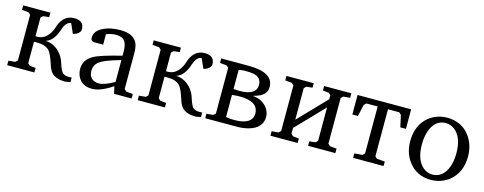

<svg xmlns="http://www.w3.org/2000/svg" viewBox="-26 -987 3762 1492"><g transform="rotate(15 1855.0 -241.0)"><path d="M30 0V-36L84 -41L101 -57V-424L84 -440L30 -445V-481H249V-445L201 -440L184 -424V-274H201Q258 -274 297 -335Q311 -357 318 -382Q345 -472 417 -486Q429 -488 441 -488Q519 -487 519 -419Q519 -395 488 -377Q474 -370 460 -367L426 -444Q397 -444 376 -406Q370 -394 366 -382Q334 -279 270 -260Q348 -256 399 -189Q420 -161 430 -128Q450 -62 469 -48Q485 -37 513 -36Q517 -36 525 -36Q534 -37 539 -37V0Q535 0 499 7Q419 7 385 -33Q368 -54 358 -86Q331 -171 309 -196Q277 -230 211 -230H184V-57L201 -41L249 -36V0Z M585 -121Q585 -193 655 -232Q711 -263 877 -303V-335Q877 -416 839 -436Q818 -446 785 -447Q748 -447 709 -431V-347H640Q614 -347 610 -366Q609 -372 609 -378Q609 -433 679 -466Q734 -491 811 -491Q925 -491 951 -415Q960 -387 960 -347V-57L978 -41L1031 -36V0H890L877 -58Q781 7 713 7Q632 7 599 -57Q585 -86 585 -121ZM673 -129Q673 -69 722 -52Q737 -47 753 -47Q800 -48 877 -92V-268Q740 -230 703 -197Q673 -170 673 -129Z M1080 0V-36L1134 -41L1151 -57V-424L1134 -440L1080 -445V-481H1299V-445L1251 -440L1234 -424V-274H1251Q1308 -274 1347 -335Q1361 -357 1368 -382Q1395 -472 1467 -486Q1479 -488 1491 -488Q1569 -487 1569 -419Q1569 -395 1538 -377Q1524 -370 1510 -367L1476 -444Q1447 -444 1426 -406Q1420 -394 1416 -382Q1384 -279 1320 -260Q1398 -256 1449 -189Q1470 -161 1480 -128Q1500 -62 1519 -48Q1535 -37 1563 -36Q1567 -36 1575 -36Q1584 -37 1589 -37V0Q1585 0 1549 7Q1469 7 1435 -33Q1418 -54 1408 -86Q1381 -171 1359 -196Q1327 -230 1261 -230H1234V-57L1251 -41L1299 -36V0Z M1623 0V-36L1677 -41L1694 -57V-424L1677 -440L1623 -445V-481H1842Q2036 -481 2044 -372Q2044 -366 2044 -362Q2044 -304 1976 -277Q1960 -271 1937 -264V-263Q2006 -259 2049 -209Q2077 -175 2078 -133Q2078 -42 1971 -12Q1929 0 1877 0ZM1777 -51Q1803 -45 1849 -45Q1989 -47 1990 -136Q1988 -232 1843 -233Q1812 -233 1777 -229ZM1777 -276Q1809 -274 1828 -274Q1959 -275 1960 -357Q1960 -420 1893 -432Q1869 -436 1824 -436Q1795 -436 1777 -429Z M2148 0V-36L2202 -41L2219 -57V-424L2202 -440L2148 -445V-481H2367V-445L2319 -440L2302 -424V-170L2516 -392V-424L2499 -440L2451 -445V-481H2670V-445L2616 -440L2599 -424V-57L2616 -41L2670 -36V0H2451V-36L2499 -41L2516 -57V-326L2302 -104V-57L2319 -41L2367 -36V0Z M2720 -324V-481H3151V-324H3106L3085 -419L3067 -435H2977V-57L2994 -41L3058 -36V0H2813V-36L2877 -41L2894 -57V-435H2804L2786 -419L2765 -324Z M3208 -241Q3208 -371 3294 -441Q3356 -490 3440 -491Q3555 -491 3621 -405Q3672 -337 3673 -241Q3673 -114 3588 -43Q3525 8 3440 9Q3326 9 3260 -77Q3208 -145 3208 -241ZM3302 -241Q3302 -111 3370 -58Q3402 -34 3440 -34Q3517 -34 3555 -115Q3579 -167 3579 -241Q3579 -372 3510 -424Q3478 -447 3440 -448Q3362 -448 3325 -365Q3302 -313 3302 -241Z"/></g></svg>

Font: Khartiya
Style: Regular
Weight: 500
Version: Version 1.0.1